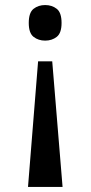

<svg xmlns="http://www.w3.org/2000/svg" viewBox="-20 -561 359 761"><path d="M187 -318 228 180H91L131 -318ZM159 -541Q186 -541 205 -526Q224 -511 224 -470Q224 -430 205 -415Q186 -400 159 -400Q132 -400 113 -415Q94 -430 94 -470Q94 -511 113 -526Q132 -541 159 -541Z"/></svg>

Font: Noto Serif Condensed SemiBold
Style: Regular
Weight: 600
Width: 3
Designer: Monotype Design Team
Foundry: Monotype Imaging Inc.
Version: Version 2.013